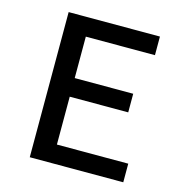

<svg xmlns="http://www.w3.org/2000/svg" viewBox="-99 -746 798 837"><g transform="rotate(15 300.0 -327.5)"><path d="M109 0V-655H521V-571H209V-384H473V-300H209V-84H531V0Z"/></g></svg>

Font: Source Code Pro Medium
Style: Regular
Weight: 500
Monospace: yes
Designer: Paul D. Hunt, Teo Tuominen
Foundry: Adobe Systems Incorporated
Version: Version 2.030;PS 1.000;hotconv 16.6.51;makeotf.lib2.5.65220